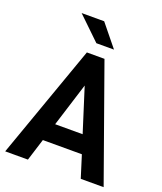

<svg xmlns="http://www.w3.org/2000/svg" viewBox="-160 -993 925 1096"><g transform="rotate(20 303.0 -445.5)"><path d="M421 -134H184L142 0H4L249 -690H356L602 0H463ZM386 -243 302 -508 219 -243ZM144 -891H281L389 -758H282Z"/></g></svg>

Font: D-DIN
Style: DIN-Bold
Weight: 700
Designer: Charles Nix
Foundry: Datto Inc.
Version: Version 1.00